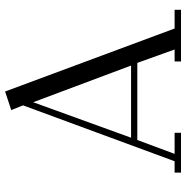

<svg xmlns="http://www.w3.org/2000/svg" viewBox="-8 -744 752 777"><g transform="rotate(-90 368.5 -356.0)"><path d="M58.1 0V-25.9H104L330.1 -639.2L311 -687L386.2 -711.9L641.1 -25.9H716.8V0H507.8V-25.9H556.2L502 -176.8H189.9L133.8 -25.9H219.2V0ZM199.2 -202.1H491.2L342.8 -598.1Z"/></g></svg>

Font: Dehuti Alt
Style: Book
Weight: 400
Version: Version 1.2